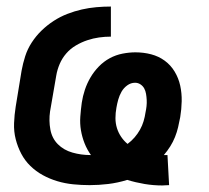

<svg xmlns="http://www.w3.org/2000/svg" viewBox="-20 -558 640 587"><path d="M476 9Q449 9 422 4.5Q395 0 369 -8Q340 1 311 4.5Q282 8 254 8Q229 8 204 5.5Q179 3 155.5 -4Q132 -11 111 -22.5Q90 -34 73 -50.5Q56 -67 45 -88Q34 -109 28 -132.5Q22 -156 23 -181.5Q24 -207 28 -232L46 -342Q50 -364 57 -386Q64 -408 77 -428Q90 -448 107 -464.5Q124 -481 144 -494Q164 -507 186 -515.5Q208 -524 230 -529Q252 -534 274.5 -536Q297 -538 319 -538V-446Q301 -446 283 -443.5Q265 -441 247 -435Q229 -429 212 -419Q195 -409 182.5 -394.5Q170 -380 162.5 -362.5Q155 -345 152 -327L133 -217Q129 -189 134 -162Q139 -135 157 -117Q175 -99 201.5 -91.5Q228 -84 255 -84Q255 -84 255 -84Q255 -84 255 -84H256Q256 -84 256.5 -84Q257 -84 258 -84Q246 -101 238.5 -120Q231 -139 227.5 -159.5Q224 -180 225.5 -201Q227 -222 230 -244Q233 -264 239.5 -283.5Q246 -303 256.5 -321Q267 -339 282 -354.5Q297 -370 315.5 -380Q334 -390 354.5 -394Q375 -398 394 -398Q419 -398 442 -392Q465 -386 483.5 -372.5Q502 -359 514 -339Q526 -319 531 -296Q536 -273 535.5 -248.5Q535 -224 531 -200Q528 -184 524.5 -169Q521 -154 515 -139Q509 -124 500.5 -110.5Q492 -97 481 -84Q484 -84 486.5 -84Q489 -84 492 -84L497 8Q491 8 486 8.5Q481 9 476 9ZM370 -118Q382 -127 391.5 -138Q401 -149 408 -161.5Q415 -174 419 -187.5Q423 -201 425 -215Q427 -224 428 -233.5Q429 -243 428.5 -252.5Q428 -262 426.5 -271Q425 -280 421 -287.5Q417 -295 409.5 -300Q402 -305 393 -305Q380 -305 369 -297Q358 -289 351.5 -277.5Q345 -266 341.5 -253.5Q338 -241 336 -229Q333 -213 333 -197Q333 -181 337.5 -166.5Q342 -152 350.5 -139.5Q359 -127 370 -118Z"/></svg>

Font: Iosevka Curly Slab SmBdEx
Style: Italic
Weight: 600
Width: 7
Italic angle: -9°
Monospace: yes
Designer: Belleve Invis
Foundry: Belleve Invis
Version: Version 11.1.0; ttfautohint (v1.8.3)